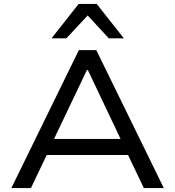

<svg xmlns="http://www.w3.org/2000/svg" viewBox="-20 -961 894 981"><path d="M38 0 383 -705H472L817 0H715L619 -201L668 -169H186L234 -201L138 0ZM424 -603 246 -230 217 -251H636L606 -230L429 -603ZM243 -765 382 -941H474L613 -765H536L428 -882L319 -765Z"/></svg>

Font: Nunito Sans 7pt SemiExpanded
Style: Regular
Weight: 400
Width: 6
Designer: Vernon Adams
Foundry: Vernon Adams
Version: Version 3.101;gftools[0.9.27]